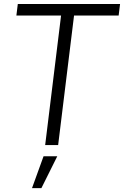

<svg xmlns="http://www.w3.org/2000/svg" viewBox="-20 -748 639 990"><path d="M212.9 0H279.8L361.8 -668H591.8L599.1 -727.5H71.8L64.5 -668H294.9ZM145 222.2H193.4L275.4 57.6H204.6Z"/></svg>

Font: Guggenheim Sans Display Light
Style: Italic
Weight: 300
Italic angle: -7°
Designer: Modified by Tom Baber under direction of Pentagram Design 2023
Foundry: rsms
Version: Version 1.001;Glyphs 3.1.2 (3151)